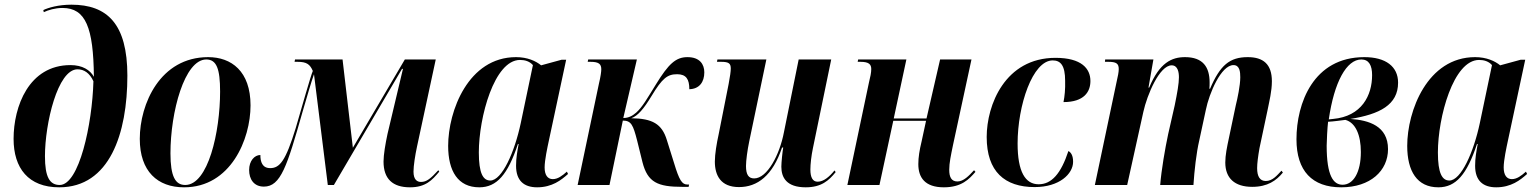

<svg xmlns="http://www.w3.org/2000/svg" viewBox="-20 -790 6564 820"><path d="M233 10C448 10 524 -219 524 -467C524 -688 438 -770 285 -770C229 -770 186 -757 165 -747L167 -738C186 -747 215 -756 247 -756C346 -756 379 -672 381 -462C365 -491 332 -512 281 -512C103 -512 38 -335 38 -197C38 -72 101 10 233 10ZM235 0C192 0 172 -34 172 -123C172 -262 226 -494 311 -494C339 -494 363 -478 379 -443C374 -259 318 0 235 0Z M766 10C965 10 1050 -195 1050 -340C1050 -486 968 -546 869 -546C664 -546 577 -346 577 -197C577 -58 653 10 766 10ZM771 0C729 0 708 -36 708 -135C708 -312 768 -536 861 -536C905 -536 920 -496 920 -399C920 -226 869 0 771 0Z M1731 10C1798 10 1826 -21 1856 -57L1852 -63C1819 -27 1802 -13 1778 -13C1762 -13 1746 -22 1746 -57C1746 -82 1753 -127 1761 -164L1841 -536H1709L1487 -159L1443 -536H1240L1238 -526H1251C1290 -526 1304 -515 1316 -487C1307 -467 1268 -328 1243 -243C1200 -103 1175 -72 1134 -72C1100 -72 1092 -99 1092 -128C1067 -128 1044 -103 1044 -64C1044 -25 1064 7 1107 7C1179 7 1206 -80 1272 -312C1294 -387 1308 -436 1321 -473L1380 0H1406L1697 -496H1701L1635 -218C1626 -176 1618 -129 1618 -100C1618 -26 1657 10 1731 10Z M2027 10C2102 10 2149 -45 2192 -175H2195C2189 -142 2184 -115 2184 -82C2184 -19 2217 10 2274 10C2338 10 2377 -21 2406 -47L2401 -57C2381 -39 2362 -25 2341 -25C2319 -25 2306 -42 2306 -75C2306 -106 2318 -161 2324 -189L2398 -535H2379L2291 -511C2269 -529 2233 -546 2184 -546C1980 -546 1894 -316 1894 -167C1894 -59 1936 10 2027 10ZM2074 -19C2043 -19 2025 -50 2025 -139C2025 -289 2091 -534 2201 -534C2222 -534 2242 -528 2256 -512L2204 -264C2178 -141 2124 -19 2074 -19Z M2894 8H2921L2923 -2H2915C2893 -2 2881 -20 2859 -93L2828 -192C2807 -261 2766 -284 2676 -285C2704 -295 2730 -326 2762 -379C2809 -457 2831 -473 2872 -473C2911 -473 2924 -451 2924 -409C2967 -410 2988 -440 2988 -481C2988 -515 2969 -546 2916 -546C2866 -546 2835 -517 2781 -429C2745 -371 2724 -333 2697 -309C2681 -295 2664 -286 2642 -286L2700 -536H2492L2490 -526H2502C2538 -526 2548 -516 2548 -494C2548 -484 2545 -462 2538 -433L2447 0H2583L2640 -275C2676 -275 2684 -256 2701 -190L2724 -97C2746 -11 2789 8 2894 8Z M3421 10C3488 10 3520 -19 3549 -55L3544 -62C3523 -36 3498 -14 3472 -14C3451 -14 3441 -32 3441 -66C3441 -89 3445 -125 3452 -158L3530 -536H3391L3328 -225C3310 -130 3257 -28 3201 -28C3177 -28 3166 -44 3166 -81C3166 -104 3172 -149 3180 -187L3253 -536H3044L3042 -526H3060C3094 -526 3101 -518 3101 -497C3101 -485 3098 -464 3092 -432L3049 -215C3041 -179 3033 -132 3033 -100C3033 -41 3058 9 3136 9C3215 9 3280 -40 3320 -160H3325C3322 -144 3317 -96 3317 -78C3317 -32 3339 10 3421 10Z M4011 10C4087 10 4119 -25 4146 -56L4140 -63C4118 -39 4095 -15 4069 -15C4043 -15 4034 -34 4034 -65C4034 -94 4041 -126 4050 -170L4129 -536H3995L3937 -284H3797L3851 -536H3645L3643 -526H3655C3691 -526 3701 -515 3701 -495C3701 -480 3697 -461 3691 -437L3599 0H3736L3795 -274H3935L3916 -186C3907 -149 3902 -118 3902 -89C3902 -32 3930 10 4011 10Z M4399 9C4504 9 4563 -47 4563 -99C4563 -126 4554 -139 4543 -145C4511 -48 4471 -3 4416 -3C4359 -3 4326 -56 4326 -177C4326 -340 4390 -532 4476 -532C4510 -532 4529 -510 4529 -445C4530 -409 4527 -379 4522 -354C4610 -354 4637 -398 4637 -444C4637 -497 4599 -543 4488 -543C4272 -543 4194 -341 4194 -205C4194 -57 4271 9 4399 9Z M5328 8C5394 8 5431 -19 5459 -53L5453 -61C5434 -41 5415 -17 5386 -17C5361 -17 5349 -36 5349 -72C5349 -92 5353 -123 5359 -157L5394 -322C5401 -358 5412 -400 5412 -443C5412 -516 5375 -546 5309 -546C5232 -546 5191 -512 5148 -411H5145C5146 -419 5146 -429 5146 -438C5146 -503 5118 -546 5041 -546C4984 -546 4932 -522 4888 -416H4885L4906 -536H4700L4699 -526H4713C4747 -526 4758 -519 4758 -495C4758 -482 4754 -463 4750 -446L4656 0H4794L4863 -312C4879 -385 4932 -511 4984 -511C5010 -511 5015 -482 5015 -460C5015 -433 5008 -394 4997 -340L4969 -217C4956 -156 4940 -64 4935 0H5077C5081 -61 5089 -135 5102 -191L5130 -321C5144 -391 5195 -512 5248 -512C5275 -512 5277 -482 5277 -460C5277 -425 5265 -369 5258 -341L5229 -203C5220 -161 5213 -127 5213 -96C5213 -29 5253 8 5328 8Z M5708 10C5833 10 5908 -61 5908 -153C5908 -252 5826 -277 5747 -282C5872 -302 5951 -342 5951 -437C5951 -506 5898 -546 5807 -546C5589 -546 5517 -349 5517 -195C5517 -60 5584 10 5708 10ZM5673 -282 5655 -280C5678 -440 5731 -536 5794 -536C5827 -536 5840 -510 5840 -469C5840 -383 5796 -293 5673 -282ZM5714 -1C5675 -1 5646 -38 5646 -168C5646 -185 5649 -246 5652 -270C5675 -271 5709 -276 5726 -278C5770 -266 5792 -212 5792 -141C5792 -54 5760 -1 5714 -1Z M6123 10C6198 10 6245 -45 6288 -175H6291C6285 -142 6280 -115 6280 -82C6280 -19 6313 10 6370 10C6434 10 6473 -21 6502 -47L6497 -57C6477 -39 6458 -25 6437 -25C6415 -25 6402 -42 6402 -75C6402 -106 6414 -161 6420 -189L6494 -535H6475L6387 -511C6365 -529 6329 -546 6280 -546C6076 -546 5990 -316 5990 -167C5990 -59 6032 10 6123 10ZM6170 -19C6139 -19 6121 -50 6121 -139C6121 -289 6187 -534 6297 -534C6318 -534 6338 -528 6352 -512L6300 -264C6274 -141 6220 -19 6170 -19Z"/></svg>

Font: Noto Serif Display Condensed
Style: Bold Italic
Weight: 700
Width: 3
Italic angle: -12°
Designer: Monotype Design Team
Foundry: Monotype Imaging Inc.
Version: Version 2.009